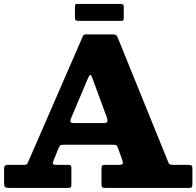

<svg xmlns="http://www.w3.org/2000/svg" viewBox="-20 -924 966 944"><path d="M0 -26.5V-92Q0 -103.5 4 -108.5Q8 -113.5 20.5 -113.5H98Q111 -113.5 114 -118.5Q117 -123.5 120.5 -132.5L385.5 -741.5Q389.5 -751.5 393.5 -753.2Q397.5 -755 411.5 -755H532Q546.5 -755 551.2 -751.2Q556 -747.5 559.5 -737.5L801 -142Q806.5 -128 809.8 -120.8Q813 -113.5 833 -113.5H902.5Q915 -113.5 920.5 -111Q926 -108.5 926 -95V-21Q926 -7 922.5 -3.5Q919 0 905 0H499Q485.5 0 482.2 -4.2Q479 -8.5 479 -22V-93.5Q479 -107 482.8 -110.2Q486.5 -113.5 499.5 -113.5H561.5Q580.5 -113.5 583.2 -118.5Q586 -123.5 581.5 -136.5L561 -193.5Q556.5 -205.5 553.2 -209Q550 -212.5 533 -212.5H301Q285.5 -212.5 279.8 -210.8Q274 -209 269 -198L243.5 -135.5Q238.5 -123.5 240.5 -118.5Q242.5 -113.5 256.5 -113.5H315Q326 -113.5 328.5 -109.8Q331 -106 331 -94.5V-18Q331 -5.5 327.2 -2.8Q323.5 0 312 0H31Q12 0 6 -3.5Q0 -7 0 -26.5ZM413 -540.5 331 -346.5Q326 -336 326 -327.5Q326 -319 344.5 -319H489.5Q508 -319 508.5 -327.2Q509 -335.5 505 -347.5L433.5 -541.5Q427.5 -558 422.8 -555.2Q418 -552.5 413 -540.5ZM348.5 -837.5V-891Q348.5 -898 350.2 -901.2Q352 -904.5 358.5 -904.5H571.5Q581 -904.5 584.8 -901.8Q588.5 -899 588.5 -889V-836.5Q588.5 -829 587 -825.2Q585.5 -821.5 577.5 -821.5H366Q356.5 -821.5 352.5 -824.2Q348.5 -827 348.5 -837.5Z"/></svg>

Font: Besley* Heavy
Style: Regular
Weight: 800
Designer: Owen Earl
Foundry: indestructible type*
Version: Version 3.000; ttfautohint (v1.8.3)